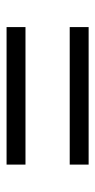

<svg xmlns="http://www.w3.org/2000/svg" viewBox="131 -656 296 599"><g transform="rotate(90 279.5 -357.0)"><path d="M65 -426V-485H494V-426ZM65 -229V-288H494V-229Z"/></g></svg>

Font: Noto Serif Hebrew
Style: Regular
Weight: 400
Designer: Monotype Design Team
Foundry: Monotype Imaging Inc.
Version: Version 2.003